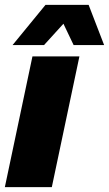

<svg xmlns="http://www.w3.org/2000/svg" viewBox="-21 -773 450 793"><path d="M-1 0 113 -540H307L193 0ZM31 -587 167 -753H345L409 -587H283L241 -675L161 -587Z"/></svg>

Font: Geist Black
Style: Italic
Weight: 900
Italic angle: -12°
Designer: Basement.studio, Andrés Briganti, Mateo Zaragoza
Foundry: Basement.studio, Vercel, Andrés Briganti, Guido Ferreyra, Mateo Zaragoza
Version: Version 1.500; ttfautohint (v1.8.4.7-5d5b)